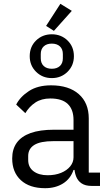

<svg xmlns="http://www.w3.org/2000/svg" viewBox="-20 -976 574 1008"><path d="M505 0H460Q428 0 408 -13.5Q388 -27 379 -51Q370 -75 370 -106V-113L401 -84H366Q350 -37 310.5 -12.5Q271 12 217 12Q135 12 89.5 -30Q44 -72 44 -144Q44 -193 68 -226.5Q92 -260 140.5 -277.5Q189 -295 264 -295H366V-346Q366 -401 336 -430Q306 -459 244 -459Q198 -459 166 -438Q134 -417 113 -382L65 -427Q86 -468 132 -498Q178 -528 248 -528Q341 -528 393.5 -482Q446 -436 446 -354V-70H505ZM366 -235H260Q192 -235 160 -215Q128 -195 128 -157V-136Q128 -98 156 -77Q184 -56 230 -56Q270 -56 300.5 -68.5Q331 -81 348.5 -102.5Q366 -124 366 -150ZM357 -919 263 -814 222 -840 297 -956ZM252 -566Q203 -566 169.5 -599Q136 -632 136 -681Q136 -731 169.5 -763.5Q203 -796 252 -796Q301 -796 334.5 -763.5Q368 -731 368 -681Q368 -632 334.5 -599Q301 -566 252 -566ZM252 -615Q279 -615 294.5 -629.5Q310 -644 310 -670V-692Q310 -718 294.5 -732.5Q279 -747 252 -747Q225 -747 209.5 -732.5Q194 -718 194 -692V-670Q194 -644 209.5 -629.5Q225 -615 252 -615Z"/></svg>

Font: IBM Plex Sans
Style: Regular
Weight: 400
Designer: Mike Abbink, Paul van der Laan, Pieter van Rosmalen
Foundry: Bold Monday
Version: Version 3.201